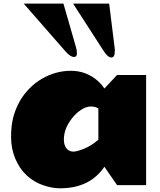

<svg xmlns="http://www.w3.org/2000/svg" viewBox="-20 -1020 883 1058"><path d="M387.7 -706.1Q367.7 -706.1 340.8 -736.8L110.8 -1000H329.6L399.9 -755.9Q403.8 -742.7 403.8 -724.4Q403.8 -706.1 387.7 -706.1ZM612.8 -738.8Q612.8 -703.1 593.8 -703.1Q574.7 -703.1 552.7 -736.8L382.8 -1000H581.5L611.8 -755.9Q612.8 -751.5 612.8 -747.1ZM126.5 -54.2Q87.4 -90.3 64.2 -145.8Q41 -201.2 41 -265.1Q41 -329.1 53.7 -376Q79.1 -469.2 142.6 -532.7Q172.9 -564 210 -585.4Q286.1 -629.9 370.8 -629.9Q455.6 -629.9 519.5 -573.7Q540 -555.7 555.2 -532.2L625 -606.9H785.2V0H625L555.2 -101.1Q475.1 17.1 312.5 17.6Q311.5 17.6 310.1 17.6Q266.1 17.6 215.8 0Q165.5 -17.6 126.5 -54.2ZM522 -422.9Q504.4 -433.1 480 -433.1Q455.6 -433.1 428.5 -415.8Q401.4 -398.4 379.9 -372.1Q332 -313 332 -252Q332 -209 358.4 -191.4Q369.1 -184.6 384.8 -184.6Q404.8 -184.6 443.8 -200.7Q482.9 -216.8 522 -250Z"/></svg>

Font: Fz Rammetto One
Style: Regular
Weight: 400
Designer: Vernon Adams
Foundry: Vernon Adams
Version: Vit hóa bi c Thuy @ FontZin.Com